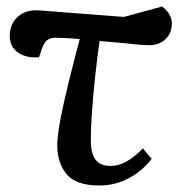

<svg xmlns="http://www.w3.org/2000/svg" viewBox="-20 -556 570 590"><path d="M286 14Q213 14 184.5 -21Q156 -56 156 -109Q156 -147 173 -225.5Q190 -304 225 -436Q182 -440 150 -440Q135 -440 125.5 -433Q116 -426 109 -407L100 -380Q61 -377 35.5 -394.5Q10 -412 10 -446Q10 -482 34.5 -504.5Q59 -527 101 -524L361 -504L478 -536Q508 -513 508 -484Q508 -454 488.5 -435.5Q469 -417 438 -417Q421 -417 384.5 -421Q348 -425 286 -430Q278 -374 272 -317Q266 -260 262.5 -210Q259 -160 259 -125Q259 -85 273.5 -65.5Q288 -46 320 -46Q367 -46 419 -100L446 -68Q417 -30 375 -8Q333 14 286 14Z"/></svg>

Font: Literata 36pt Medium
Style: Italic
Weight: 500
Italic angle: -2°
Designer: Latin by Veronika Burian and Jose Scaglione. Greek by Irene Vlachou. Cyrillic by Vera Evstafieva
Foundry: TypeTogether
Version: Version 3.002